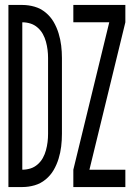

<svg xmlns="http://www.w3.org/2000/svg" viewBox="-20 -755 540 775"><path d="M276 0V-70L421 -665H276V-735H486V-665L341 -70H486V0ZM14 0V-735H70Q95 -735 119.5 -728Q144 -721 164 -704.5Q184 -688 196.5 -666.5Q209 -645 216.5 -620.5Q224 -596 227 -571Q230 -546 230 -521V-215Q230 -189 227 -164Q224 -139 216.5 -114.5Q209 -90 196.5 -68.5Q184 -47 164 -30.5Q144 -14 119.5 -7Q95 0 70 0ZM70 -70Q87 -70 103 -75Q119 -80 132 -91.5Q145 -103 153 -117.5Q161 -132 165.5 -148.5Q170 -165 172 -181.5Q174 -198 174 -215V-521Q174 -537 172 -553.5Q170 -570 165.5 -586.5Q161 -603 153 -617.5Q145 -632 132 -643.5Q119 -655 103 -660Q87 -665 70 -665Z"/></svg>

Font: HulyMono
Style: Regular
Weight: 400
Monospace: yes
Designer: Belleve Invis
Foundry: Belleve Invis
Version: Version 33.2.5; ttfautohint (v1.8.4)